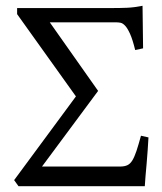

<svg xmlns="http://www.w3.org/2000/svg" viewBox="-20 -643 560 663"><path d="M492.7 -168.5Q491.7 -148.9 490 -125Q488.3 -101.1 486.3 -77.6L482.4 -33.7Q481 -13.2 480 0H43.9L28.8 -21L242.2 -310.1L39.1 -594.2V-615.2H368.2Q395.5 -615.2 419.2 -616.2Q442.9 -617.2 472.2 -623L474.1 -476.1L446.8 -470.2Q438 -506.3 429.2 -525.9Q420.4 -545.4 412.1 -554.2Q403.8 -563 396 -564.5Q388.2 -565.9 380.9 -565.9H151.9L318.8 -329.1L125 -67.9H394.5Q409.7 -67.9 419.7 -72.5Q429.7 -77.1 437 -89.1Q444.3 -101.1 451.2 -121.6Q458 -142.1 466.8 -174.3Z"/></svg>

Font: Gentium Plus
Style: Regular
Weight: 400
Designer: J. Victor Gaultney, Annie Olsen, Iska Routamaa
Foundry: SIL International
Version: Version 1.510